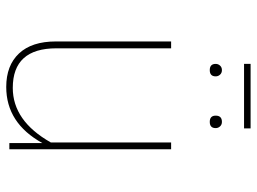

<svg xmlns="http://www.w3.org/2000/svg" viewBox="-124 -690 824 616"><g transform="rotate(90 288.0 -382.0)"><path d="M392 -753H185V-774H392ZM225 -662Q225 -643 205 -643Q185 -643 185 -662Q185 -670 190.5 -676Q196 -682 205 -682Q214 -682 219.5 -676Q225 -670 225 -662ZM371 -682Q380 -682 385.5 -676Q391 -670 391 -662Q391 -643 371 -643Q351 -643 351 -662Q351 -682 371 -682ZM459 -519V0H439V-106Q375 10 259 10Q190 10 151.5 -31Q113 -72 113 -149V-519H135V-151Q135 -11 262 -11Q368 -11 437 -133V-519Z"/></g></svg>

Font: FiraGO Thin
Style: Regular
Weight: 100
Designer: bBox Type
Foundry: bBox Type GmbH
Version: Version 1.001;PS 001.001;hotconv 1.0.88;makeotf.lib2.5.64775